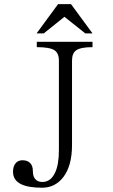

<svg xmlns="http://www.w3.org/2000/svg" viewBox="-20 -877 540 915"><path d="M420.9 -677.7H155.3V-652.3Q216.8 -652.3 239.3 -637.7Q260.7 -624 260.7 -587.9V-161.1Q260.7 -91.8 242.2 -53.7Q221.7 -9.8 181.6 -9.8Q158.2 -9.8 146.5 -25.4Q136.7 -38.1 136.7 -60.5Q136.7 -86.9 124 -99.6Q111.3 -113.3 86.9 -113.3Q64.5 -113.3 52.7 -96.7Q42 -82 42 -58.6Q42 -17.6 81.1 1Q115.2 17.6 180.7 17.6Q242.2 17.6 281.2 -32.2Q323.2 -86.9 323.2 -185.5V-587.9Q323.2 -624 343.8 -637.7Q365.2 -652.3 420.9 -652.3ZM420.9 -717.8 318.4 -857.4H256.8L154.3 -717.8H188.5L287.1 -796.9L386.7 -717.8Z"/></svg>

Font: BatangChe
Style: Regular
Weight: 400
Monospace: yes
Version: Version 2.21